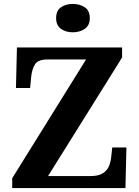

<svg xmlns="http://www.w3.org/2000/svg" viewBox="-20 -955 706 975"><path d="M42 0V-50L417 -653H220Q173 -653 157.5 -628Q142 -603 138 -562L133 -508H61L66 -714H600V-663L224 -61H440Q481 -61 503 -75.5Q525 -90 534 -113Q543 -136 545 -161L550 -206H622L617 0ZM350 -791Q314 -791 289.5 -808.5Q265 -826 265 -863Q265 -901 289.5 -918Q314 -935 350 -935Q385 -935 410.5 -918Q436 -901 436 -863Q436 -826 410.5 -808.5Q385 -791 350 -791Z"/></svg>

Font: NotoSerif-Bold
Style: Regular
Weight: 700
Designer: Monotype Design Team
Foundry: Monotype Imaging Inc.
Version: Version 2.007; ttfautohint (v1.8) -l 8 -r 50 -G 200 -x 14 -D